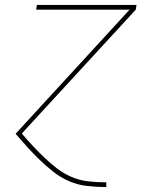

<svg xmlns="http://www.w3.org/2000/svg" viewBox="-20 -540 640 775"><path d="M408 215Q369 215 330.5 210.5Q292 206 258 191Q224 176 195.5 153.5Q167 131 141 106Q115 81 90.5 54Q66 27 43 0L503 -501H126L129 -520H531L528 -501L68 -1Q90 25 113 49.5Q136 74 160 97Q184 120 211 140.5Q238 161 269.5 174.5Q301 188 336.5 192Q372 196 408 196H409V215Z"/></svg>

Font: Iosevka SS04 Th Ex Obl
Style: Regular
Weight: 100
Width: 7
Italic angle: -9°
Monospace: yes
Designer: Belleve Invis
Foundry: Belleve Invis
Version: Version 19.0.0; ttfautohint (v1.8.4)